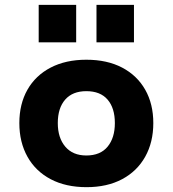

<svg xmlns="http://www.w3.org/2000/svg" viewBox="-20 -763 714 794"><path d="M338 11Q252 11 189.5 -22Q127 -55 93.5 -115Q60 -175 60 -254Q60 -333 93.5 -392Q127 -451 189.5 -483.5Q252 -516 337 -516Q423 -516 485 -483.5Q547 -451 580.5 -392Q614 -333 614 -254Q614 -175 580.5 -115Q547 -55 485 -22Q423 11 338 11ZM337 -120Q395 -120 425 -156.5Q455 -193 455 -254Q455 -316 425 -351Q395 -386 337 -386Q280 -386 249.5 -351Q219 -316 219 -254Q219 -193 250 -156.5Q281 -120 337 -120ZM379 -588V-743H534V-588ZM140 -588V-743H295V-588Z"/></svg>

Font: Nunito Sans 6pt ExtraBold
Style: Regular
Weight: 800
Version: Version 3.101;gftools[0.9.27]